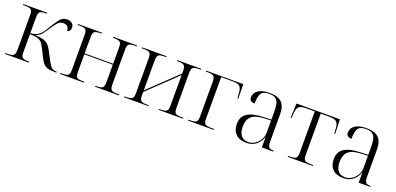

<svg xmlns="http://www.w3.org/2000/svg" viewBox="-0 -1235 3991 1937"><g transform="rotate(20 1995.5 -267.0)"><path d="M24 0V-10H47Q76 -10 93.5 -14.5Q111 -19 119 -34.5Q127 -50 127 -83V-455Q127 -503 108.5 -514.5Q90 -526 51 -526H24V-536H280V-526H269Q228 -526 209.5 -515Q191 -504 191 -458V-284Q222 -286 248 -295.5Q274 -305 297 -327Q314 -344 329.5 -369.5Q345 -395 365 -428Q399 -484 425 -513Q451 -542 495 -542Q527 -542 547.5 -525Q568 -508 568 -480Q568 -439 533 -431Q531 -459 517.5 -476.5Q504 -494 470 -494Q439 -494 415.5 -470.5Q392 -447 362 -400Q336 -359 313 -329Q290 -299 243 -282Q296 -281 329 -272Q362 -263 383.5 -243Q405 -223 423 -189L463 -113Q484 -72 499 -50Q514 -28 529.5 -19Q545 -10 567 -10H575V0H550Q506 0 478.5 -9Q451 -18 433.5 -37.5Q416 -57 400 -88L351 -185Q332 -224 312.5 -242.5Q293 -261 265 -267Q237 -273 191 -273V-80Q191 -32 209.5 -21Q228 -10 269 -10H280V0Z M612 0V-10H633Q675 -10 693.5 -21Q712 -32 712 -80V-455Q712 -503 694 -514.5Q676 -526 636 -526H612V-536H869V-526H854Q813 -526 794.5 -514.5Q776 -503 776 -456V-280H1082V-455Q1082 -503 1063.5 -514.5Q1045 -526 1004 -526H989V-536H1246V-526H1224Q1182 -526 1164 -514.5Q1146 -503 1146 -456V-80Q1146 -32 1164.5 -21Q1183 -10 1224 -10H1246V0H989V-10H1003Q1045 -10 1063.5 -21Q1082 -32 1082 -80V-270H776V-80Q776 -32 794.5 -21Q813 -10 854 -10H869V0Z M1300 0V-10H1321Q1363 -10 1381.5 -21Q1400 -32 1400 -80V-455Q1400 -503 1382 -514.5Q1364 -526 1323 -526H1300V-536H1562V-526H1541Q1501 -526 1482.5 -514.5Q1464 -503 1464 -456V-133L1770 -426V-455Q1770 -503 1751.5 -514.5Q1733 -526 1692 -526H1677V-536H1934V-526H1912Q1870 -526 1852 -514.5Q1834 -503 1834 -456V-80Q1834 -32 1852.5 -21Q1871 -10 1912 -10H1934V0H1672V-10H1691Q1733 -10 1751.5 -21Q1770 -32 1770 -80V-408L1464 -116V-80Q1464 -32 1482.5 -21Q1501 -10 1543 -10H1562V0Z M1988 0V-10H2009Q2051 -10 2069.5 -21Q2088 -32 2088 -80V-455Q2088 -502 2069 -514Q2050 -526 2011 -526H1988V-536H2386L2389 -381H2379L2376 -436Q2372 -489 2351 -507.5Q2330 -526 2277 -526H2152V-80Q2152 -32 2170.5 -21Q2189 -10 2230 -10H2265V0Z M2616 10Q2543 10 2502.5 -28.5Q2462 -67 2462 -138Q2462 -217 2519 -253.5Q2576 -290 2692 -294L2775 -297V-372Q2775 -425 2767.5 -461.5Q2760 -498 2736.5 -516Q2713 -534 2665 -534Q2600 -534 2580 -499Q2560 -464 2560 -391Q2504 -391 2504 -438Q2504 -486 2546 -515Q2588 -544 2667 -544Q2757 -544 2798 -503.5Q2839 -463 2839 -379V-86Q2839 -41 2851 -25.5Q2863 -10 2900 -10H2904V0H2780V-110H2778Q2762 -59 2721 -24.5Q2680 10 2616 10ZM2630 -4Q2671 -4 2704 -26Q2737 -48 2756 -83Q2775 -118 2775 -155V-287L2702 -284Q2604 -279 2565.5 -242Q2527 -205 2527 -131Q2527 -73 2552.5 -38.5Q2578 -4 2630 -4Z M3058 0V-10H3079Q3121 -10 3139.5 -21Q3158 -32 3158 -80V-524H3066Q3011 -524 2989.5 -506Q2968 -488 2964 -437L2961 -381H2951L2957 -536H3423L3429 -381H3419L3416 -436Q3412 -488 3390.5 -506Q3369 -524 3315 -524H3222V-80Q3222 -32 3240.5 -21Q3259 -10 3302 -10H3328V0Z M3656 10Q3583 10 3542.5 -28.5Q3502 -67 3502 -138Q3502 -217 3559 -253.5Q3616 -290 3732 -294L3815 -297V-372Q3815 -425 3807.5 -461.5Q3800 -498 3776.5 -516Q3753 -534 3705 -534Q3640 -534 3620 -499Q3600 -464 3600 -391Q3544 -391 3544 -438Q3544 -486 3586 -515Q3628 -544 3707 -544Q3797 -544 3838 -503.5Q3879 -463 3879 -379V-86Q3879 -41 3891 -25.5Q3903 -10 3940 -10H3944V0H3820V-110H3818Q3802 -59 3761 -24.5Q3720 10 3656 10ZM3670 -4Q3711 -4 3744 -26Q3777 -48 3796 -83Q3815 -118 3815 -155V-287L3742 -284Q3644 -279 3605.5 -242Q3567 -205 3567 -131Q3567 -73 3592.5 -38.5Q3618 -4 3670 -4Z"/></g></svg>

Font: Noto Serif Display Light
Style: Regular
Weight: 300
Designer: Monotype Design Team
Foundry: Monotype Imaging Inc.
Version: Version 2.009